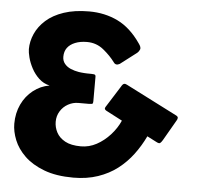

<svg xmlns="http://www.w3.org/2000/svg" viewBox="-50 -728 818 790"><g transform="rotate(5 359.0 -332.5)"><path d="M281 11Q210 11 160 -8Q110 -27 79 -57Q48 -87 34 -122Q20 -157 20 -189Q20 -233 37 -269Q54 -305 84 -328.5Q114 -352 151 -358Q125 -364 106.5 -381.5Q88 -399 76 -421.5Q64 -444 58.5 -465.5Q53 -487 53 -500Q53 -532 67 -563.5Q81 -595 109.5 -620.5Q138 -646 182.5 -661Q227 -676 287 -676Q352 -676 405.5 -650Q459 -624 501 -563Q513 -547 509 -538Q505 -529 499 -524L431 -472Q415 -463 406 -476Q387 -502 357.5 -526Q328 -550 289 -550Q261 -550 240 -541.5Q219 -533 208 -518Q197 -503 197 -481Q197 -464 207 -452Q217 -440 232.5 -433.5Q248 -427 266 -424Q272 -423 278 -422.5Q284 -422 290 -421.5Q296 -421 301 -421Q322 -421 329 -420Q336 -419 336 -411V-310Q336 -299 331.5 -298Q327 -297 320 -297H275Q253 -297 233 -286Q213 -275 201 -255.5Q189 -236 189 -212Q189 -189 200 -168Q211 -147 235.5 -133.5Q260 -120 301 -120Q335 -120 365.5 -136.5Q396 -153 421 -180.5Q446 -208 460 -240L393 -275Q389 -277 386.5 -281Q384 -285 391 -295L444 -379Q450 -390 455.5 -391.5Q461 -393 468 -389L680 -281Q688 -277 688 -271.5Q688 -266 684 -260L635 -175Q629 -165 624.5 -162Q620 -159 609 -165L570 -185Q551 -145 524.5 -109.5Q498 -74 463 -47Q428 -20 382.5 -4.5Q337 11 281 11Z"/></g></svg>

Font: Glory Thin ExtraBold
Style: Regular
Weight: 800
Version: Version 1.011